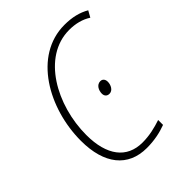

<svg xmlns="http://www.w3.org/2000/svg" viewBox="-206 -842 969 969"><g transform="rotate(-45 278.5 -357.0)"><path d="M275 10C329 10 375 0 415 -15V-50C373 -36 329 -25 279 -25C168 -25 105 -106 105 -253C105 -465 227 -689 419 -689C464 -689 504 -679 538 -657L557 -691C519 -713 475 -724 420 -724C200 -724 65 -482 65 -251C65 -85 141 10 275 10ZM335 -317C359 -317 372 -344 372 -366C372 -383 363 -395 347 -395C321 -395 308 -368 308 -345C308 -327 319 -317 335 -317Z"/></g></svg>

Font: Noto Sans SemiCondensed ExtraLight
Style: Italic
Weight: 200
Width: 4
Italic angle: -12°
Designer: Monotype Design Team
Foundry: Monotype Imaging Inc.
Version: Version 2.013